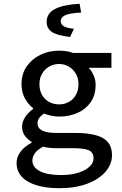

<svg xmlns="http://www.w3.org/2000/svg" viewBox="-20 -767 640 1008"><path d="M291 221Q222 221 171.5 205.5Q121 190 94 160.5Q67 131 67 88Q67 58 87 30.5Q107 3 146 -18V-22Q127 -34 111.5 -53Q96 -72 96 -103Q96 -127 111.5 -151.5Q127 -176 154 -195V-199Q129 -218 111 -250Q93 -282 93 -325Q93 -380 120.5 -419Q148 -458 192.5 -479.5Q237 -501 290 -501Q332 -501 364 -489H565V-411H446Q461 -395 471.5 -371.5Q482 -348 482 -322Q482 -268 456.5 -231Q431 -194 387.5 -174.5Q344 -155 290 -155Q272 -155 251.5 -159Q231 -163 211 -171Q195 -160 186 -148Q177 -136 177 -120Q177 -94 202 -81.5Q227 -69 274 -69H378Q473 -69 520.5 -42Q568 -15 568 48Q568 95 534 134.5Q500 174 438 197.5Q376 221 291 221ZM290 -219Q318 -219 341 -231.5Q364 -244 378 -268Q392 -292 392 -325Q392 -357 378 -380.5Q364 -404 341 -417.5Q318 -431 290 -431Q262 -431 238.5 -417.5Q215 -404 201 -380.5Q187 -357 187 -325Q187 -292 201 -268Q215 -244 238.5 -231.5Q262 -219 290 -219ZM301 152Q354 152 392 139.5Q430 127 450.5 107.5Q471 88 471 65Q471 32 445 21.5Q419 11 367 11H280Q257 11 239 9Q221 7 206 3Q175 20 162.5 38.5Q150 57 150 76Q150 111 189 131.5Q228 152 301 152ZM348 -573Q279 -581 252 -599.5Q225 -618 225 -652Q225 -698 270 -720.5Q315 -743 398 -747L406 -701Q345 -698 322 -687Q299 -676 299 -656Q299 -638 316.5 -628.5Q334 -619 368 -616Z"/></svg>

Font: Source Code Pro ExtraLight Medium
Style: Regular
Weight: 500
Monospace: yes
Version: Version 1.018;hotconv 1.0.116;makeotfexe 2.5.65601